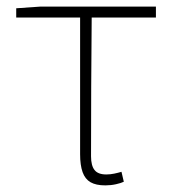

<svg xmlns="http://www.w3.org/2000/svg" viewBox="-20 -547 519 580"><path d="M298 13Q270 13 253.5 3.5Q237 -6 229.5 -27Q222 -48 222 -81V-494H29V-522L101 -527H451V-494H257Q256 -388 255.5 -284Q255 -180 255 -75Q255 -47 265.5 -33.5Q276 -20 301 -20Q313 -20 325 -22.5Q337 -25 347 -28L354 2Q346 6 330.5 9.5Q315 13 298 13Z"/></svg>

Font: Noto Sans KR Thin
Style: Regular
Weight: 100
Designer: Ryoko NISHIZUKA 西塚涼子 (kana, bopomofo & ideographs); Paul D. Hunt (Latin, Greek & Cyrillic); Sandoll Communications 산돌커뮤니
Foundry: Adobe
Version: Version 2.004-H2;hotconv 1.0.118;makeotfexe 2.5.65603